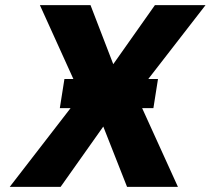

<svg xmlns="http://www.w3.org/2000/svg" viewBox="-20 -731 824 751"><path d="M18 0H217L384 -236L477 0H676L536 -308H580L598 -422H560L784 -711H586L423 -480L334 -711H136L267 -422H232L214 -308H256Z"/></svg>

Font: Asimov Pro
Style: UltObl
Weight: 900
Designer: Google
Version: Version 2.000980; 2014